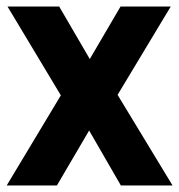

<svg xmlns="http://www.w3.org/2000/svg" viewBox="-30 -567 547 587"><path d="M-9.5 0 156 -275.5 -7 -547H151L244.5 -386.5L338.5 -547H492L329.5 -277L497.5 0H339.5L242.5 -168L144 0Z"/></svg>

Font: Encode Sans Condensed Condensed
Style: Bold
Weight: 700
Width: 3
Designer: Multiple Designers
Foundry: Impallari Type
Version: Version 3.000; ttfautohint (v1.8.3) -l 8 -r 50 -G 200 -x 14 